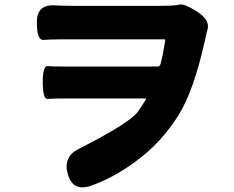

<svg xmlns="http://www.w3.org/2000/svg" viewBox="-20 -772 1040 854"><path d="M385 54Q305 82 282 4Q259 -74 329 -109Q559 -226 594 -276Q617 -310 629 -330Q632 -334 627 -334H271Q212 -334 191.5 -332Q171 -330 170 -405Q170 -480 192.5 -478Q215 -476 265 -476H680Q691 -476 694 -487Q705 -527 715 -592Q716 -597 711 -597H258Q203 -597 173.5 -594.5Q144 -592 144 -673Q143 -755 229 -748Q257 -746 297 -746H690Q759 -746 778.5 -751.5Q798 -757 853 -723Q918 -682 902 -637Q900 -632 892 -594Q842 -370 776 -263Q707 -152 612 -76Q502 13 385 54Z"/></svg>

Font: Resource Han Rounded KR Heavy
Style: Regular
Weight: 900
Designer: Cyano Hao (round all glyphs); Ryoko NISHIZUKA 西塚涼子 (kana, bopomofo & ideographs); Paul D. Hunt (Latin, Greek & Cyrillic)
Foundry: Cyano Hao
Version: 0.990